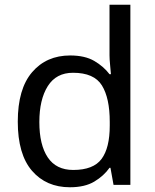

<svg xmlns="http://www.w3.org/2000/svg" viewBox="-20 -780 655 810"><path d="M275 10Q175 10 115 -59.5Q55 -129 55 -267Q55 -405 115.5 -475.5Q176 -546 276 -546Q338 -546 377.5 -523Q417 -500 442 -467H448Q447 -480 444.5 -505.5Q442 -531 442 -546V-760H530V0H459L446 -72H442Q418 -38 378 -14Q338 10 275 10ZM289 -63Q374 -63 408.5 -109.5Q443 -156 443 -250V-266Q443 -366 410 -419.5Q377 -473 288 -473Q217 -473 181.5 -416.5Q146 -360 146 -265Q146 -169 181.5 -116Q217 -63 289 -63Z"/></svg>

Font: Noto Sans SignWriting
Style: Regular
Weight: 400
Designer: Monotype Design Team
Foundry: Monotype Imaging Inc.
Version: Version 2.004; ttfautohint (v1.8.4.7-5d5b)